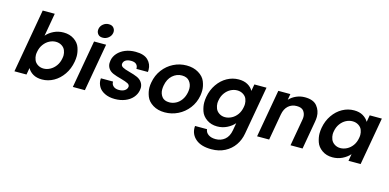

<svg xmlns="http://www.w3.org/2000/svg" viewBox="-90 -1332 4366 2153"><g transform="rotate(15 2093.0 -255.5)"><path d="M292 -473Q326 -513 378 -538Q430 -563 491 -563Q562 -563 613.5 -528Q665 -493 682.5 -441.5Q700 -390 700 -345Q700 -313 694 -279Q679 -194 634 -128.5Q589 -63 525 -27Q461 9 390 9Q328 9 286 -15.5Q244 -40 223 -79L209 0H69L199 -740H339ZM551 -279Q555 -299 555 -316Q555 -343 543.5 -372.5Q532 -402 502 -421Q472 -440 433 -440Q395 -440 358 -420.5Q321 -401 294 -364Q267 -327 258 -277Q254 -257 254 -240Q254 -213 265.5 -183Q277 -153 307 -133.5Q337 -114 375 -114Q414 -114 451 -134Q488 -154 515 -191Q542 -228 551 -279Z M927 -620Q890 -620 872.5 -641Q855 -662 855 -686Q855 -694 856 -702Q862 -737 890.5 -760.5Q919 -784 956 -784Q993 -784 1011 -763Q1029 -742 1029 -717Q1029 -710 1028 -702Q1022 -667 993 -643.5Q964 -620 927 -620ZM985 -554 887 0H747L845 -554Z M1235 9Q1167 9 1117.5 -15.5Q1068 -40 1046.5 -78Q1025 -116 1025 -155Q1025 -165 1026 -175H1167Q1167 -173 1167 -170Q1167 -141 1190 -121Q1213 -101 1254 -101Q1294 -101 1319 -117Q1344 -133 1349 -158Q1350 -162 1350 -166Q1350 -187 1326.5 -199.5Q1303 -212 1246 -228Q1187 -243 1150 -259Q1113 -275 1094 -303Q1075 -331 1075 -365Q1075 -380 1078 -397Q1086 -443 1119.5 -481Q1153 -519 1206 -541Q1259 -563 1326 -563Q1425 -563 1471.5 -517Q1518 -471 1518 -405Q1518 -393 1517 -380H1383Q1383 -384 1383 -388Q1383 -415 1363.5 -433.5Q1344 -452 1303 -452Q1265 -452 1242 -438Q1219 -424 1214 -399Q1213 -394 1213 -390Q1213 -369 1236.5 -355.5Q1260 -342 1317 -327Q1374 -312 1410 -296Q1446 -280 1466 -251Q1486 -222 1486 -187Q1486 -173 1483 -158Q1474 -110 1441 -72Q1408 -34 1354.5 -12.5Q1301 9 1235 9Z M1814 9Q1734 9 1676.5 -26.5Q1619 -62 1598.5 -115Q1578 -168 1578 -216Q1578 -245 1584 -277Q1599 -362 1648 -427Q1697 -492 1768 -527.5Q1839 -563 1919 -563Q1999 -563 2058 -527.5Q2117 -492 2138 -439Q2159 -386 2159 -337Q2159 -308 2154 -277Q2139 -192 2089 -127Q2039 -62 1967 -26.5Q1895 9 1814 9ZM1836 -113Q1874 -113 1910.5 -131.5Q1947 -150 1973.5 -187Q2000 -224 2010 -277Q2014 -300 2014 -320Q2014 -368 1985 -404.5Q1956 -441 1896 -441Q1836 -441 1788 -398.5Q1740 -356 1726 -277Q1722 -253 1722 -232Q1722 -185 1749 -149Q1776 -113 1836 -113Z M2524 -563Q2586 -563 2629 -538.5Q2672 -514 2692 -475L2706 -554H2847L2748 4Q2735 81 2693 141.5Q2651 202 2583 237.5Q2515 273 2427 273Q2309 273 2246 220.5Q2183 168 2183 86Q2183 77 2184 68H2323Q2327 106 2359.5 128.5Q2392 151 2444 151Q2505 151 2549.5 114.5Q2594 78 2607 4L2622 -82Q2589 -43 2536.5 -17Q2484 9 2423 9Q2353 9 2301.5 -27Q2250 -63 2232.5 -115Q2215 -167 2215 -213Q2215 -245 2221 -279Q2236 -363 2281 -428Q2326 -493 2389.5 -528Q2453 -563 2524 -563ZM2657 -277Q2661 -297 2661 -315Q2661 -343 2650 -372Q2639 -401 2608.5 -420.5Q2578 -440 2539 -440Q2500 -440 2463.5 -421Q2427 -402 2400 -365.5Q2373 -329 2364 -279Q2360 -259 2360 -242Q2360 -214 2371.5 -184Q2383 -154 2413 -134Q2443 -114 2481 -114Q2520 -114 2557.5 -133.5Q2595 -153 2621.5 -189.5Q2648 -226 2657 -277Z M3292 -562Q3391 -562 3434 -508.5Q3477 -455 3477 -385Q3477 -357 3471 -325L3414 0H3274L3328 -306Q3332 -326 3332 -344Q3332 -383 3309 -413Q3286 -443 3229 -443Q3171 -443 3131.5 -407.5Q3092 -372 3080 -306L3026 0H2886L2984 -554H3124L3112 -485Q3146 -521 3193 -541.5Q3240 -562 3292 -562Z M3560 -279Q3575 -363 3620 -428Q3665 -493 3728.5 -528Q3792 -563 3863 -563Q3925 -563 3967 -538Q4009 -513 4031 -475L4045 -554H4186L4088 0H3947L3961 -81Q3927 -42 3875 -16.5Q3823 9 3761 9Q3691 9 3640 -27Q3589 -63 3571.5 -115Q3554 -167 3554 -213Q3554 -245 3560 -279ZM3996 -277Q4000 -297 4000 -315Q4000 -343 3989 -372Q3978 -401 3947.5 -420.5Q3917 -440 3878 -440Q3839 -440 3802.5 -421Q3766 -402 3739 -365.5Q3712 -329 3703 -279Q3699 -259 3699 -242Q3699 -214 3710.5 -184Q3722 -154 3752 -134Q3782 -114 3820 -114Q3859 -114 3896.5 -133.5Q3934 -153 3960.5 -189.5Q3987 -226 3996 -277Z"/></g></svg>

Font: Fz Poppins SemBd
Style: Italic
Weight: 600
Italic angle: -10°
Designer: Ninad Kale (Devanagari), Jonny Pinhorn (Latin)
Foundry: Indian Type Foundry
Version: Vit hóa bi Vntype.Com & FontZin.Com